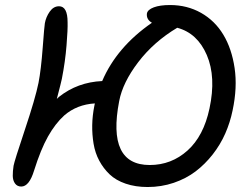

<svg xmlns="http://www.w3.org/2000/svg" viewBox="-20 -773 982 767"><path d="M569.8 -25.9Q521 -25.9 481.9 -39.3Q442.9 -52.7 418 -76.4Q393.1 -100.1 376.5 -131.1Q359.9 -162.1 353.8 -199Q347.7 -235.8 348.4 -273.4Q349.1 -311 356.9 -350.1Q357.4 -351.6 357.9 -355Q358.4 -358.4 358.9 -359.9Q287.1 -355.5 236.8 -312Q200.7 -279.3 171.6 -227.5Q142.6 -175.8 116.2 -91.8Q96.7 -27.8 64.9 -27.8Q48.8 -27.8 40 -40Q31.2 -52.2 31 -70.6Q30.8 -88.9 34.2 -110.8Q37.6 -129.9 79.3 -254.6Q121.1 -379.4 133.8 -441.9Q144 -494.6 150.6 -582.5Q157.2 -670.4 159.2 -680.2Q163.6 -705.1 178.7 -726.6Q193.8 -748 215.8 -748Q250 -748 250 -684.1Q251 -656.7 245.8 -592Q240.7 -527.3 227.1 -458Q225.1 -447.3 207 -377.9Q214.4 -385.3 215.8 -386.2Q290 -444.8 388.2 -449.2Q446.3 -585 586.9 -682.1Q564 -695.3 566.9 -719.2Q569.8 -734.4 594.5 -743.7Q619.1 -752.9 659.2 -752.9Q727.5 -752.9 783 -721.7Q838.4 -690.4 872.1 -634.5Q905.8 -578.6 917.2 -501.2Q928.7 -423.8 909.2 -332Q899.4 -284.2 879.9 -239.7Q860.4 -195.3 829.8 -156.2Q799.3 -117.2 761.5 -88.4Q723.6 -59.6 674.1 -42.7Q624.5 -25.9 569.8 -25.9ZM456.1 -369.1Q406.7 -113.8 578.1 -113.8Q664.6 -113.8 729 -171.6Q793.5 -229.5 816.9 -339.8Q843.8 -465.3 806.2 -553Q768.6 -640.6 688 -662.1Q594.2 -606 532.2 -524.7Q470.2 -443.4 456.1 -369.1Z"/></svg>

Font: Shantell Sans Bouncy
Style: Italic
Weight: 400
Italic angle: -11.31°
Designer: Stephen Nixon, Anya Danilova, Shantell Martin
Foundry: Arrow Type
Version: Version 1.006;[9816181b4]